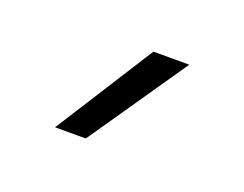

<svg xmlns="http://www.w3.org/2000/svg" viewBox="-48 -782 448 352"><g transform="rotate(20 176.0 -606.0)"><path d="M202 -702H272L140 -510H80Z"/></g></svg>

Font: Madhuban Light
Style: Regular
Weight: 300
Designer: jaikishan Patel
Foundry: MagicType
Version: Version 1.000